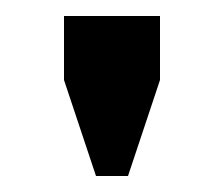

<svg xmlns="http://www.w3.org/2000/svg" viewBox="-20 -820 280 240"><path d="M100 -600H140L180 -720V-800H60V-720Z"/></svg>

Font: Gauge Heavy
Style: Bold
Weight: 900
Designer: Daniel Pimley
Foundry: Daniel Pimley
Version: Version 1.003;PS 001.001;hotconv 1.0.56